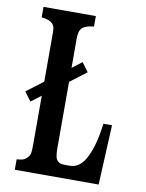

<svg xmlns="http://www.w3.org/2000/svg" viewBox="-85 -821 671 882"><g transform="rotate(10 250.0 -380.0)"><path d="M30.8 -362.8 108.9 -421.9V-644Q108.9 -659.7 107.7 -670.4Q106.4 -681.2 99.1 -689.9Q91.3 -699.2 77.6 -704.3Q64 -709.5 45.9 -710.9V-759.8H290V-710.9Q271.5 -709.5 257.3 -704.8Q243.2 -700.2 234.9 -691.9Q227.5 -684.6 224.4 -672.4Q221.2 -660.2 221.2 -646V-506.3L267.1 -541L297.9 -499L221.2 -440.9V-132.8Q221.2 -111.3 223.4 -98.1Q225.6 -85 229 -79.1Q234.4 -70.8 242.9 -66.4Q251.5 -62 268.1 -62H291Q342.3 -62 371.1 -126Q384.8 -155.3 394.3 -192.4Q403.8 -229.5 410.2 -278.8H450.2L437 0H45.9V-48.8Q70.8 -50.3 81.1 -55.9Q91.3 -61.5 99.1 -71.8Q106 -81.1 107.4 -93.5Q108.9 -106 108.9 -126V-356.4L62 -320.8Z"/></g></svg>

Font: BIZ UDMincho
Style: Bold
Weight: 700
Monospace: yes
Designer: TypeBank Co., Ltd.
Foundry: Morisawa Inc.
Version: Version 1.06